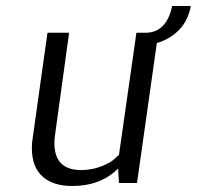

<svg xmlns="http://www.w3.org/2000/svg" viewBox="-20 -609 655 639"><path d="M615 -589Q606 -540 575.5 -509Q545 -478 502 -466L436 0H376L373 -48Q315 10 220 10Q156 10 121 -22Q86 -54 86 -116Q86 -133 89 -151L138 -500H210L164 -166Q161 -148 161 -133Q161 -43 250 -43Q286 -43 317.5 -55.5Q349 -68 362 -81L376 -94L434 -500H464Q534 -500 553 -589Z"/></svg>

Font: Arsenal
Style: Italic
Weight: 400
Italic angle: -9.10001°
Designer: Andrij Shevchenko
Foundry: Stairsfor
Version: Version 2.001;PS 002.001;hotconv 1.0.88;makeotf.lib2.5.64775